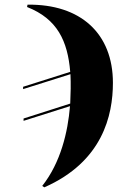

<svg xmlns="http://www.w3.org/2000/svg" viewBox="-20 -563 550 823"><path d="M161 234 170 240C420 130 464 -69 464 -208C464 -420 325 -546 98 -543L96 -533C226 -482 270 -387 281 -255L79 -191V-181L282 -245C284 -207 283 -160 281 -119L81 -55V-45L280 -108C271 3 240 134 161 234Z"/></svg>

Font: Noto Serif Display SemiCondensed Black
Style: Italic
Weight: 900
Width: 4
Italic angle: -12°
Designer: Monotype Design Team
Foundry: Monotype Imaging Inc.
Version: Version 2.009